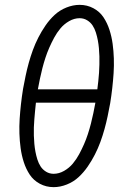

<svg xmlns="http://www.w3.org/2000/svg" viewBox="-20 -763 540 791"><path d="M201 8Q170 8 144 -6Q118 -20 102.5 -43.5Q87 -67 78 -95Q69 -123 65 -152.5Q61 -182 60 -212.5Q59 -243 61 -273.5Q63 -304 66.5 -335Q70 -366 75 -397Q80 -424 85.5 -450.5Q91 -477 98.5 -504Q106 -531 115.5 -557Q125 -583 138 -608.5Q151 -634 167.5 -658Q184 -682 205 -701.5Q226 -721 253.5 -732Q281 -743 308 -743Q339 -743 365 -729Q391 -715 406.5 -691.5Q422 -668 431 -640Q440 -612 444 -582.5Q448 -553 449 -522.5Q450 -492 448 -461.5Q446 -431 442.5 -400Q439 -369 434 -338Q429 -311 423.5 -284.5Q418 -258 410.5 -231Q403 -204 393.5 -178Q384 -152 371 -126.5Q358 -101 341.5 -77Q325 -53 304 -33.5Q283 -14 255.5 -3Q228 8 201 8ZM136 -395H381Q383 -412 385 -429Q387 -446 388 -463Q389 -480 389.5 -497Q390 -514 389.5 -531Q389 -548 387.5 -564.5Q386 -581 383 -597Q380 -613 375 -629Q370 -645 361.5 -658Q353 -671 339 -679.5Q325 -688 308 -688Q286 -688 265 -676Q244 -664 229 -646Q214 -628 203 -607.5Q192 -587 183 -566.5Q174 -546 167 -524.5Q160 -503 154.5 -481.5Q149 -460 144.5 -438.5Q140 -417 136 -395ZM201 -47Q223 -47 244 -59Q265 -71 280 -89Q295 -107 306 -127.5Q317 -148 326 -168.5Q335 -189 342 -210.5Q349 -232 354.5 -253.5Q360 -275 364.5 -296.5Q369 -318 373 -340H128Q126 -323 124.5 -306Q123 -289 121.5 -272Q120 -255 119.5 -238Q119 -221 119.5 -204Q120 -187 121.5 -170.5Q123 -154 126 -138Q129 -122 134 -106Q139 -90 147.5 -77Q156 -64 170 -55.5Q184 -47 201 -47Z"/></svg>

Font: Iosevka Term Curly Lt Obl
Style: Regular
Weight: 300
Italic angle: -9°
Designer: Belleve Invis
Foundry: Belleve Invis
Version: Version 32.3.0